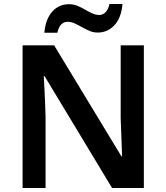

<svg xmlns="http://www.w3.org/2000/svg" viewBox="-20 -941 833 961"><path d="M700 0H541L203 -560H199Q201 -530 202.5 -497Q204 -464 205.5 -429.5Q207 -395 208 -360V0H93V-714H251L588 -158H591Q590 -184 589 -217Q588 -250 586.5 -284.5Q585 -319 584 -351V-714H700ZM202 -777Q205 -813 215.5 -839.5Q226 -866 242.5 -884Q259 -902 280 -911Q301 -920 326 -920Q347 -920 367 -912Q387 -904 405.5 -893Q424 -882 442 -874Q460 -866 477 -866Q495 -866 508.5 -880Q522 -894 528 -921H593Q587 -851 552.5 -814.5Q518 -778 469 -778Q448 -778 429 -786Q410 -794 390.5 -805Q371 -816 353.5 -824Q336 -832 318 -832Q300 -832 286.5 -818.5Q273 -805 267 -777Z"/></svg>

Font: Noto Sans Armenian SemiBold
Style: Regular
Weight: 600
Designer: Monotype Design Team
Foundry: Monotype Imaging Inc.
Version: Version 2.007